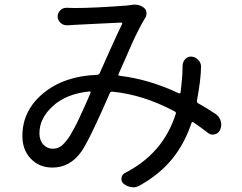

<svg xmlns="http://www.w3.org/2000/svg" viewBox="-20 -762 1040 825"><path d="M265.6 -158.2Q273.4 -167 280.3 -178.2Q287.1 -189.5 295.9 -205.6Q304.7 -221.7 310.1 -232.4Q315.4 -243.2 325.7 -265.6Q335.9 -288.1 339.8 -296.4Q343.8 -304.7 355.5 -331.5Q367.2 -358.4 369.1 -363.3Q370.1 -365.2 368.7 -367.2Q367.2 -369.1 365.2 -369.1Q265.6 -359.4 207.5 -306.6Q149.4 -253.9 149.4 -189.5Q149.4 -159.2 166 -141.1Q182.6 -123 206.1 -123Q223.6 -123 237.3 -130.9Q251 -138.7 265.6 -158.2ZM906.2 -272.5Q922.9 -260.7 928.7 -241.2Q930.7 -233.4 930.7 -225.6Q930.7 -214.8 925.8 -204.1Q918.9 -188.5 902.3 -184.6Q898.4 -183.6 893.6 -183.6Q882.8 -183.6 873 -191.4Q842.8 -214.8 811.5 -236.3Q804.7 -240.2 802.7 -233.4Q773.4 -145.5 720.7 -80.1Q668 -14.6 582 34.2Q567.4 43 552.7 43Q548.8 43 545.9 42Q526.4 40 510.7 27.3Q500 17.6 502 2.9Q503.9 -11.7 516.6 -18.6Q681.6 -102.5 735.4 -273.4Q737.3 -280.3 730.5 -283.2Q595.7 -355.5 461.9 -368.2Q455.1 -369.1 452.1 -362.3Q364.3 -160.2 330.1 -111.3Q281.2 -42 205.1 -42Q149.4 -42 112.8 -79.6Q76.2 -117.2 76.2 -177.7Q76.2 -287.1 166 -361.3Q255.9 -435.5 397.5 -440.4Q405.3 -441.4 408.2 -447.3Q415 -462.9 451.2 -543.5Q487.3 -624 504.9 -659.2Q505.9 -661.1 504.4 -663.6Q502.9 -666 501 -665Q477.5 -664.1 400.9 -660.2Q324.2 -656.2 302.7 -655.3Q286.1 -654.3 271.5 -653.3Q269.5 -653.3 267.6 -653.3Q252.9 -653.3 242.2 -662.1Q228.5 -672.9 227.5 -690.4Q227.5 -706.1 239.3 -717.8Q250 -728.5 265.6 -728.5Q266.6 -728.5 267.6 -728.5Q285.2 -727.5 300.8 -727.5Q384.8 -727.5 525.4 -738.3Q533.2 -739.3 541 -740.2Q550.8 -742.2 558.6 -742.2Q582 -742.2 598.6 -728.5Q608.4 -720.7 609.4 -707Q610.4 -693.4 602.5 -682.6Q600.6 -678.7 597.7 -674.8Q588.9 -660.2 574.2 -631.3Q559.6 -602.5 549.3 -579.6Q539.1 -556.6 518.6 -509.8Q498 -462.9 489.3 -443.4Q486.3 -437.5 493.2 -436.5Q619.1 -421.9 748 -361.3Q754.9 -358.4 755.9 -365.2Q758.8 -386.7 762.7 -431.6Q764.6 -458 764.6 -481.4Q765.6 -498 777.3 -509.3Q789.1 -520.5 804.7 -518.6Q822.3 -516.6 833 -502.9Q843.8 -491.2 843.8 -476.6Q843.8 -423.8 826.2 -329.1Q825.2 -322.3 831.1 -318.4Q868.2 -297.9 906.2 -272.5Z"/></svg>

Font: Gen Jyuu Gothic Regular
Style: Regular
Weight: 400
Designer: [Source Han Sans]
Ryoko NISHIZUKA  (kana & ideographs); Paul D. Hunt (Latin, Greek & Cyrillic); Wenlong ZHANG  (bopomofo
Version: Version 1.002.20150607